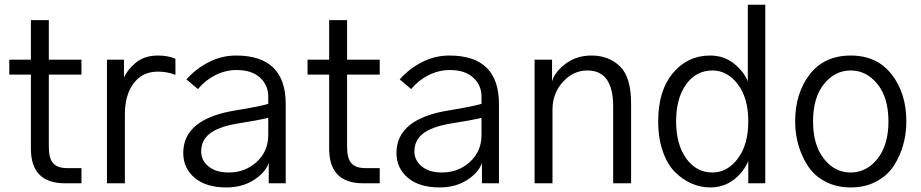

<svg xmlns="http://www.w3.org/2000/svg" viewBox="-20 -779 3915 816"><path d="M19.5 -461.9V-525.4H111.3V-693.4H187.5V-525.4H326.2V-461.9H187.5V-154.3Q187.5 -105.5 206.1 -85Q224.6 -64.5 265.6 -64.5H326.2V0H255.9Q111.3 0 111.3 -147.5V-461.9Z M434.6 0V-525.4H506.8V-449.2Q522.5 -484.4 558.6 -513.7Q594.7 -543 651.4 -543Q693.4 -543 725.6 -529.3V-460.9Q690.4 -474.6 651.4 -474.6Q585 -474.6 547.9 -424.8Q510.7 -375 510.7 -293V0Z M835 -134.8Q835 -97.7 866.2 -71.8Q897.5 -45.9 952.1 -45.9Q1021.5 -45.9 1070.8 -90.8Q1120.1 -135.7 1120.1 -205.1V-278.3Q1077.1 -267.6 983.4 -252.9Q907.2 -239.3 871.1 -210.9Q835 -182.6 835 -134.8ZM758.8 -128.9Q758.8 -275.4 985.4 -310.5Q1086.9 -327.1 1120.1 -337.9V-368.2Q1120.1 -417 1085 -449.2Q1049.8 -481.4 985.4 -481.4Q938.5 -481.4 895 -459.5Q851.6 -437.5 821.3 -400.4L772.5 -441.4Q811.5 -486.3 866.7 -514.6Q921.9 -543 983.4 -543Q1194.3 -543 1194.3 -336.9V0H1122.1V-85.9Q1106.4 -43.9 1057.6 -13.2Q1008.8 17.6 942.4 17.6Q855.5 17.6 807.1 -23.4Q758.8 -64.5 758.8 -128.9Z M1287.1 -461.9V-525.4H1378.9V-693.4H1455.1V-525.4H1593.8V-461.9H1455.1V-154.3Q1455.1 -105.5 1473.6 -85Q1492.2 -64.5 1533.2 -64.5H1593.8V0H1523.4Q1378.9 0 1378.9 -147.5V-461.9Z M1741.2 -134.8Q1741.2 -97.7 1772.5 -71.8Q1803.7 -45.9 1858.4 -45.9Q1927.7 -45.9 1977.1 -90.8Q2026.4 -135.7 2026.4 -205.1V-278.3Q1983.4 -267.6 1889.6 -252.9Q1813.5 -239.3 1777.3 -210.9Q1741.2 -182.6 1741.2 -134.8ZM1665 -128.9Q1665 -275.4 1891.6 -310.5Q1993.2 -327.1 2026.4 -337.9V-368.2Q2026.4 -417 1991.2 -449.2Q1956.1 -481.4 1891.6 -481.4Q1844.7 -481.4 1801.3 -459.5Q1757.8 -437.5 1727.5 -400.4L1678.7 -441.4Q1717.8 -486.3 1772.9 -514.6Q1828.1 -543 1889.6 -543Q2100.6 -543 2100.6 -336.9V0H2028.3V-85.9Q2012.7 -43.9 1963.9 -13.2Q1915 17.6 1848.6 17.6Q1761.7 17.6 1713.4 -23.4Q1665 -64.5 1665 -128.9Z M2252 0V-525.4H2326.2V-435.5H2327.1Q2338.9 -474.6 2384.8 -508.8Q2430.7 -543 2494.1 -543Q2567.4 -543 2614.7 -497.1Q2662.1 -451.2 2662.1 -339.8V0H2585.9V-327.1Q2585.9 -479.5 2476.6 -479.5Q2416 -479.5 2372.1 -430.7Q2328.1 -381.8 2328.1 -313.5V0Z M2777.3 -263.7Q2777.3 -393.6 2839.8 -468.3Q2902.3 -543 2998 -543Q3055.7 -543 3098.1 -509.8Q3140.6 -476.6 3158.2 -433.6V-758.8H3232.4V0H3160.2V-94.7Q3139.6 -45.9 3097.2 -14.2Q3054.7 17.6 2998 17.6Q2958 17.6 2920.4 1.5Q2882.8 -14.6 2850.1 -46.4Q2817.4 -78.1 2797.4 -134.3Q2777.3 -190.4 2777.3 -263.7ZM2853.5 -263.7Q2853.5 -165 2896.5 -105.5Q2939.5 -45.9 3007.8 -45.9Q3071.3 -45.9 3115.7 -105Q3160.2 -164.1 3160.2 -263.7Q3160.2 -362.3 3115.7 -420.9Q3071.3 -479.5 3007.8 -479.5Q2938.5 -479.5 2896 -420.4Q2853.5 -361.3 2853.5 -263.7Z M3435.5 -262.7Q3435.5 -163.1 3481.4 -104.5Q3527.3 -45.9 3595.7 -45.9Q3663.1 -45.9 3709.5 -104.5Q3755.9 -163.1 3755.9 -262.7Q3755.9 -364.3 3709 -421.9Q3662.1 -479.5 3595.7 -479.5Q3528.3 -479.5 3481.9 -421.9Q3435.5 -364.3 3435.5 -262.7ZM3359.4 -262.7Q3359.4 -382.8 3421.4 -462.9Q3483.4 -543 3595.7 -543Q3707 -543 3769.5 -462.9Q3832 -382.8 3832 -262.7Q3832 -211.9 3818.8 -164.1Q3805.7 -116.2 3778.8 -74.7Q3752 -33.2 3704.6 -7.8Q3657.2 17.6 3595.7 17.6Q3535.2 17.6 3487.8 -7.3Q3440.4 -32.2 3413.6 -73.7Q3386.7 -115.2 3373 -163.1Q3359.4 -210.9 3359.4 -262.7Z"/></svg>

Font: Batunionen A1
Style: Regular
Weight: 400
Designer: HanYang I&C Co.,Ltd.
Foundry: HanYang I&C Co.,Ltd.
Version: Version 2.50; ttfautohint (v1.6)